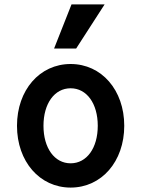

<svg xmlns="http://www.w3.org/2000/svg" viewBox="-20 -840 640 870"><path d="M300 10C440 10 543 -108 543 -270C543 -432 440 -550 300 -550C160 -550 57 -432 57 -270C57 -108 160 10 300 10ZM300 -100C227 -100 177 -169 177 -270C177 -371 227 -440 300 -440C373 -440 423 -371 423 -270C423 -169 373 -100 300 -100ZM454 -820H304L225 -620H325Z"/></svg>

Font: CommitMono
Style: 700Regular
Weight: 700
Monospace: yes
Designer: Eigil Nikolajsen
Foundry: Eigil Nikolajsen
Version: Version 1.143